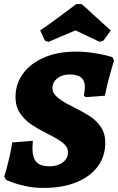

<svg xmlns="http://www.w3.org/2000/svg" viewBox="-20 -909 579 941"><path d="M9 -28 1 -44Q3 -51 10 -75Q17 -99 26 -138Q35 -177 40 -211L141 -219Q139 -193 139 -184Q139 -136 158.5 -115Q178 -94 222 -94Q262 -94 287.5 -113Q313 -132 313 -162Q313 -189 288.5 -208.5Q264 -228 210 -255Q161 -280 130.5 -301Q100 -322 78 -354.5Q56 -387 56 -433Q56 -498 93 -548.5Q130 -599 197 -627.5Q264 -656 350 -656Q395 -656 435 -650Q475 -644 500 -637.5Q525 -631 531 -629L539 -612Q537 -606 530 -583Q523 -560 512.5 -520Q502 -480 494 -440L400 -433L391 -440Q392 -445 394 -459.5Q396 -474 396 -482Q396 -514 377.5 -529Q359 -544 321 -544Q285 -544 261 -525Q237 -506 237 -478Q237 -456 254.5 -438.5Q272 -421 306 -402L337 -386Q388 -360 419.5 -340Q451 -320 473.5 -287.5Q496 -255 496 -210Q496 -143 459 -93Q422 -43 354 -15.5Q286 12 194 12Q146 12 105 3Q64 -6 36.5 -16.5Q9 -27 9 -28ZM354 -889H377Q378 -892 407.5 -865Q437 -838 442 -833Q503 -777 523 -760L487 -710L468 -704Q366 -753 350 -760L274 -728L218 -704L200 -710L177 -760Q216 -786 275.5 -830.5Q335 -875 354 -889Z"/></svg>

Font: Alegreya SC ExtraBold
Style: Italic
Weight: 800
Italic angle: -7°
Designer: Juan Pablo del Peral
Foundry: Huerta Tipografica
Version: Version 2.007; ttfautohint (v1.6)